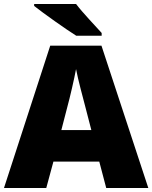

<svg xmlns="http://www.w3.org/2000/svg" viewBox="-20 -947 767 967"><path d="M363 -927H152V-917C200 -879 310 -801 364 -767H492V-781C459 -818 397 -882 363 -927ZM515 0H727L491 -717H233L0 0H213L249 -133H480ZM440 -292H289L319 -408C332 -455 354 -550 363 -599C372 -550 400 -446 410 -408Z"/></svg>

Font: Noto Sans UI Black
Style: Regular
Weight: 900
Designer: Monotype Design Team
Foundry: Monotype Imaging Inc.
Version: Version 1.901